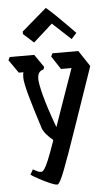

<svg xmlns="http://www.w3.org/2000/svg" viewBox="-92 -771 565 998"><g transform="rotate(-5 190.5 -272.0)"><path d="M110 -112Q76 -218 57 -286.5Q38 -355 38 -381Q38 -399 41 -409H17L-31 -478L-23 -494H105L151 -427L146 -414Q115 -408 115 -367Q115 -343 131.5 -279.5Q148 -216 187 -110Q217 -197 244.5 -274.5Q272 -352 292 -409H237L192 -478L200 -494H335L390 -411Q325 -223 279 -89Q233 45 205.5 116.5Q178 188 166 188Q154 188 127.5 176.5Q101 165 73.5 150Q46 135 31 125L46 98Q56 104 67 109.5Q78 115 88 115Q96 115 105 102.5Q114 90 127.5 57.5Q141 25 162 -35Q164 -40 165 -45Q147 -59 131.5 -77Q116 -95 110 -112ZM56 -620 186 -732Q206 -716 234.5 -688Q263 -660 290.5 -632.5Q318 -605 333 -589L306 -559L210 -648L110 -558L56 -607Z"/></g></svg>

Font: Jaini Purva
Style: Regular
Weight: 400
Designer: Maithili Shingre, Girish Dalvi (Devanagari), Taresh Vohra (Latin)
Foundry: Ek Type
Version: Version 2.000; ttfautohint (v1.8.4.7-5d5b)